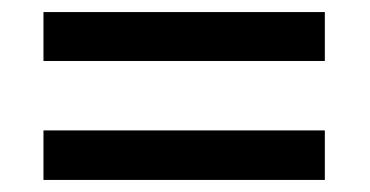

<svg xmlns="http://www.w3.org/2000/svg" viewBox="-20 -511 612 318"><path d="M52 -410V-491H518V-410ZM52 -213V-295H518V-213Z"/></svg>

Font: Noto Sans Ethiopic Medium
Style: Regular
Weight: 500
Designer: Monotype Design Team
Foundry: Monotype Imaging Inc.
Version: Version 2.102; ttfautohint (v1.8.4.7-5d5b)